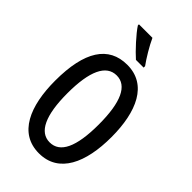

<svg xmlns="http://www.w3.org/2000/svg" viewBox="-282 -1028 1126 1126"><g transform="rotate(45 281.5 -465.0)"><path d="M274 -940H162V-931C188 -890 259 -813 297 -780H361V-792C335 -827 294 -895 274 -940ZM516 -358C516 -569 447 -724 282 -724C127 -724 48 -602 48 -359C48 -149 115 10 282 10C447 10 516 -146 516 -358ZM151 -358C151 -541 195 -636 282 -636C367 -636 411 -543 411 -358C411 -171 367 -80 281 -80C196 -80 151 -174 151 -358Z"/></g></svg>

Font: Noto Sans Khmer ExtraCondensed Medium
Style: Regular
Weight: 500
Width: 2
Designer: Danh Hong and the Monotype Design Team
Foundry: Monotype Imaging Inc.
Version: Version 2.004